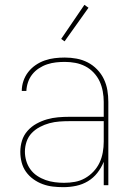

<svg xmlns="http://www.w3.org/2000/svg" viewBox="-20 -766 540 794"><path d="M242 8Q220 8 198.5 5.5Q177 3 156.5 -4.5Q136 -12 118 -25Q100 -38 87.5 -55.5Q75 -73 69.5 -94.5Q64 -116 64 -138Q64 -162 71 -184.5Q78 -207 94 -225Q110 -243 131 -254.5Q152 -266 174.5 -272.5Q197 -279 220.5 -281Q244 -283 268 -283H409V-345Q409 -366 405 -388Q401 -410 392 -429.5Q383 -449 367.5 -465.5Q352 -482 332.5 -492Q313 -502 291.5 -506Q270 -510 248 -510Q230 -510 211.5 -508Q193 -506 175 -500Q157 -494 141 -483.5Q125 -473 113.5 -458.5Q102 -444 96 -426.5Q90 -409 89 -390H70Q70 -411 77 -431.5Q84 -452 97 -468.5Q110 -485 127.5 -497Q145 -509 165 -516Q185 -523 206 -525.5Q227 -528 248 -528Q273 -528 297 -523.5Q321 -519 342.5 -508Q364 -497 381.5 -479Q399 -461 409.5 -439Q420 -417 424 -393Q428 -369 428 -345V0H409V-97Q399 -72 382.5 -51Q366 -30 343.5 -16.5Q321 -3 295 2.5Q269 8 242 8ZM245 -10Q268 -10 290 -14Q312 -18 331.5 -29Q351 -40 366.5 -56.5Q382 -73 391.5 -93Q401 -113 405 -135.5Q409 -158 409 -180V-265H268Q247 -265 226 -263.5Q205 -262 184.5 -256.5Q164 -251 145 -241Q126 -231 111.5 -216Q97 -201 90 -180.5Q83 -160 83 -139Q83 -120 88.5 -101Q94 -82 105.5 -66Q117 -50 133.5 -39Q150 -28 168.5 -21.5Q187 -15 206.5 -12.5Q226 -10 245 -10ZM247 -595 233 -605 329 -746 346 -734Z"/></svg>

Font: Iosevka Thin
Style: Regular
Weight: 100
Monospace: yes
Designer: Belleve Invis
Foundry: Belleve Invis
Version: Version 32.5.0; ttfautohint (v1.8.4)